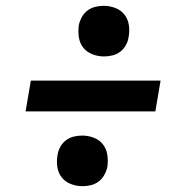

<svg xmlns="http://www.w3.org/2000/svg" viewBox="-20 -670 640 660"><path d="M337 -476Q317 -476 297.5 -483.5Q278 -491 266 -506.5Q254 -522 251 -542.5Q248 -563 251 -584Q254 -598 261.5 -611.5Q269 -625 281 -634Q293 -643 307.5 -646.5Q322 -650 337 -650Q357 -650 376.5 -642.5Q396 -635 408 -619.5Q420 -604 423 -583.5Q426 -563 422 -542Q420 -528 412.5 -514.5Q405 -501 393 -492Q381 -483 366.5 -479.5Q352 -476 337 -476ZM514 -287H68L86 -393H532ZM263 -30Q243 -30 223.5 -37.5Q204 -45 192 -60.5Q180 -76 177 -96.5Q174 -117 178 -138Q180 -152 187.5 -165.5Q195 -179 207 -188Q219 -197 233.5 -200.5Q248 -204 263 -204Q283 -204 302.5 -196.5Q322 -189 334 -173.5Q346 -158 349 -137.5Q352 -117 349 -96Q346 -82 338.5 -68.5Q331 -55 319 -46Q307 -37 292.5 -33.5Q278 -30 263 -30Z"/></svg>

Font: Iosevka Heavy Extended
Style: Italic
Weight: 900
Width: 7
Italic angle: -9°
Monospace: yes
Designer: Belleve Invis
Foundry: Belleve Invis
Version: Version 32.5.0; ttfautohint (v1.8.4)